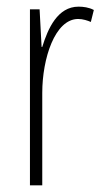

<svg xmlns="http://www.w3.org/2000/svg" viewBox="-20 -557 311 577"><path d="M216 -537C153 -537 124 -471 107 -416H105L99 -529H70V0H107V-278C107 -381 145 -500 215 -500C229 -500 244 -495 253 -491L262 -527C247 -535 230 -537 216 -537Z"/></svg>

Font: Noto Sans Lao UI ExtCond ExtLt
Style: Regular
Weight: 200
Width: 2
Designer: Monotype Design Team
Foundry: Monotype Imaging Inc.
Version: Version 2.000